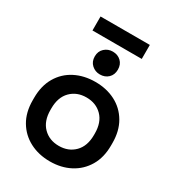

<svg xmlns="http://www.w3.org/2000/svg" viewBox="-203 -962 994 1093"><g transform="rotate(30 294.5 -415.5)"><path d="M37 -239V-255Q37 -334 70.5 -391Q104 -448 162.5 -478Q221 -508 295 -508Q369 -508 427 -478Q485 -448 518.5 -391Q552 -334 552 -255V-239Q552 -160 518.5 -103.5Q485 -47 427 -16.5Q369 14 295 14Q221 14 162.5 -16.5Q104 -47 70.5 -103.5Q37 -160 37 -239ZM438 -242V-252Q438 -325 398 -365.5Q358 -406 295 -406Q232 -406 192 -365.5Q152 -325 152 -252V-242Q152 -169 192 -128.5Q232 -88 295 -88Q358 -88 398 -128.5Q438 -169 438 -242ZM218 -632Q218 -666 240.5 -686.5Q263 -707 294 -707Q327 -707 348.5 -686.5Q370 -666 370 -632Q370 -598 348.5 -577.5Q327 -557 294 -557Q263 -557 240.5 -577.5Q218 -598 218 -632ZM133 -753V-845H457V-753Z"/></g></svg>

Font: Space Grotesk Frontify SemiBold
Style: Regular
Weight: 600
Designer: Florian Karsten
Version: Version 2.000